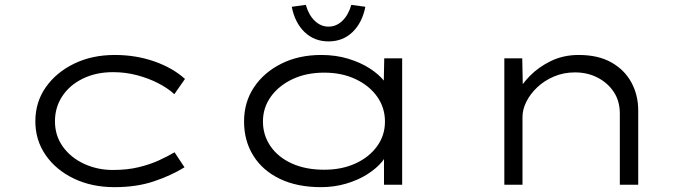

<svg xmlns="http://www.w3.org/2000/svg" viewBox="-20 -763 2878 793"><path d="M453 10Q359 10 285 -25.5Q211 -61 168.5 -122.5Q126 -184 126 -262Q126 -341 169 -402.5Q212 -464 286 -500Q360 -536 454 -536Q541 -536 617 -509.5Q693 -483 744 -437L700 -374Q673 -399 633 -419.5Q593 -440 545.5 -452.5Q498 -465 447 -465Q377 -465 322.5 -438.5Q268 -412 237.5 -366Q207 -320 207 -262Q207 -203 239.5 -157.5Q272 -112 327 -86.5Q382 -61 446 -61Q506 -61 553 -72.5Q600 -84 636 -100.5Q672 -117 701 -134L742 -72Q687 -38 615.5 -14Q544 10 453 10Z M1306 10Q1207 10 1135.5 -24.5Q1064 -59 1026 -120.5Q988 -182 988 -261Q988 -341 1029 -402.5Q1070 -464 1142 -500Q1214 -536 1307 -536Q1367 -536 1418 -520.5Q1469 -505 1507 -480.5Q1545 -456 1567.5 -427.5Q1590 -399 1592 -373L1564 -375L1567 -522H1641V0H1566V-148L1585 -156Q1583 -126 1559.5 -97Q1536 -68 1497.5 -43.5Q1459 -19 1409.5 -4.5Q1360 10 1306 10ZM1319 -62Q1392 -62 1448.5 -88Q1505 -114 1537.5 -159Q1570 -204 1570 -261Q1570 -318 1538 -363.5Q1506 -409 1449 -436Q1392 -463 1319 -463Q1245 -463 1188 -436Q1131 -409 1098.5 -363.5Q1066 -318 1066 -261Q1066 -205 1097 -159.5Q1128 -114 1185 -88Q1242 -62 1319 -62ZM1337 -592Q1278 -592 1238 -630.5Q1198 -669 1185 -735L1243 -743Q1255 -701 1280 -677Q1305 -653 1337 -653Q1369 -653 1394 -677Q1419 -701 1431 -743L1489 -735Q1476 -669 1436 -630.5Q1396 -592 1337 -592Z M2063 0V-522H2137L2140 -373L2113 -374Q2132 -412 2168 -449Q2204 -486 2255.5 -511Q2307 -536 2370 -536Q2451 -536 2505.5 -505Q2560 -474 2588 -422Q2616 -370 2616 -307V0H2540V-294Q2540 -345 2515.5 -382.5Q2491 -420 2449 -442Q2407 -464 2355 -464Q2308 -464 2268 -447Q2228 -430 2199 -402.5Q2170 -375 2154 -343Q2138 -311 2138 -280V0H2101Q2086 0 2076.5 0Q2067 0 2063 0Z"/></svg>

Font: Lexend Zetta Light
Style: Regular
Weight: 300
Designer: Bonnie Shaver-Troup, Thomas Jockin
Foundry: Lexend
Version: Version 1.007